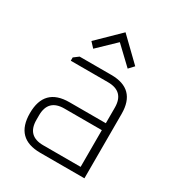

<svg xmlns="http://www.w3.org/2000/svg" viewBox="-175 -847 887 960"><g transform="rotate(30 268.5 -367.5)"><path d="M201 0Q57 0 57 -146Q57 -292 201 -292H411V-382Q411 -475 318 -475H103V-494L131 -515H314Q456 -515 456 -372V0ZM102 -133Q102 -40 195 -40H411V-252H195Q102 -252 102 -159ZM143 -612 269 -735 396 -612 369 -583 269 -678 170 -583Z"/></g></svg>

Font: Oxanium ExtraLight ExtraLight
Style: Regular
Weight: 250
Version: Version 2.000